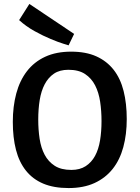

<svg xmlns="http://www.w3.org/2000/svg" viewBox="-20 -948 708 974"><path d="M623 -344Q623 -266 605.5 -201.5Q588 -137 551.5 -91Q515 -45 459.5 -19.5Q404 6 328 6Q253 6 199.5 -16.5Q146 -39 111.5 -82.5Q77 -126 61 -188Q45 -250 45 -330Q45 -408 62.5 -473.5Q80 -539 116.5 -586.5Q153 -634 209 -660Q265 -686 341 -686Q416 -686 469 -662Q522 -638 556.5 -594Q591 -550 607 -486.5Q623 -423 623 -344ZM174 -341Q174 -290 181 -244Q188 -198 206.5 -163Q225 -128 257.5 -107Q290 -86 342 -86Q385 -86 414.5 -105Q444 -124 462 -157Q480 -190 487.5 -235.5Q495 -281 495 -334Q495 -385 488 -432Q481 -479 462.5 -515Q444 -551 411.5 -572.5Q379 -594 327 -594Q283 -594 254 -574.5Q225 -555 207 -521Q189 -487 181.5 -441Q174 -395 174 -341ZM328 -718 302 -726Q276 -734 237.5 -750Q199 -766 155.5 -790Q112 -814 77 -846L129 -928L356 -776Z"/></svg>

Font: Amaranth
Style: Regular
Weight: 400
Designer: Gesine Todt
Foundry: Gesine Todt
Version: Version 1.001